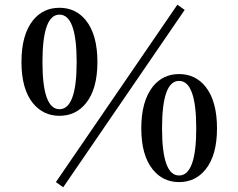

<svg xmlns="http://www.w3.org/2000/svg" viewBox="-20 -762 1011 814"><path d="M217 10 732 -742 763 -720 248 32ZM232 -299Q305 -299 305 -499Q305 -700 232 -700Q160 -700 160 -499Q160 -299 232 -299ZM344 -676Q393 -615 393 -499Q393 -384 344 -324Q301 -271 232 -271Q164 -271 120 -324Q71 -384 71 -499Q71 -615 120 -676Q163 -729 232 -729Q301 -729 344 -676ZM739 -18Q812 -18 812 -218Q812 -419 739 -419Q667 -419 667 -218Q667 -18 739 -18ZM851 -395Q900 -334 900 -218Q900 -103 851 -43Q808 10 739 10Q671 10 628 -43Q579 -103 579 -218Q579 -333 628 -395Q671 -448 739 -448Q808 -448 851 -395Z"/></svg>

Font: Source Han Serif JP
Style: Bold
Weight: 700
Designer: Ryoko NISHIZUKA  (kana & ideographs); Frank Grießhammer (Latin, Greek & Cyrillic); Wenlong ZHANG  (bopomofo); Sandoll Co
Foundry: Adobe Systems Incorporated
Version: Version 1.000;PS 1;hotconv 16.6.53;makeotf.lib2.5.65590